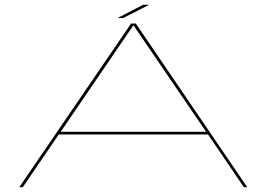

<svg xmlns="http://www.w3.org/2000/svg" viewBox="-20 -776 1105 796"><path d="M60 0 523.5 -678.5H543L1005 0H991L842.5 -218.5H223.5L74.5 0ZM231.5 -229.5H834.5L533.5 -671H533ZM467 -701 573 -756H598L490 -701Z"/></svg>

Font: Anybody UltraExpanded Thin
Style: Regular
Weight: 100
Width: 9
Designer: Tyler Finck
Foundry: Etcetera Type Company
Version: Version 1.010; ttfautohint (v1.8.3) -l 8 -r 50 -G 200 -x 14 